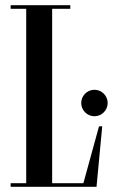

<svg xmlns="http://www.w3.org/2000/svg" viewBox="-20 -720 435 740"><path d="M301.4 -14H181V-686H251V-700H21V-686H81V-14H21V0H352L374 -233H361.6ZM344 -374C316 -374 293 -351 293 -323C293 -295 316 -272 344 -272C372 -272 395 -295 395 -323C395 -351 372 -374 344 -374Z"/></svg>

Font: Picaflor 36 pt
Style: Regular
Weight: 400
Designer: Ariel Martín Pérez
Foundry: Tunera Type Foundry
Version: Version 1.000;hotconv 1.0.109;makeotfexe 2.5.65596